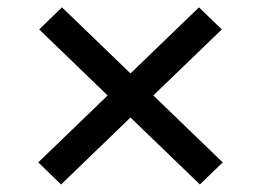

<svg xmlns="http://www.w3.org/2000/svg" viewBox="-20 -561 710 522"><path d="M585.5 -119.5 523.5 -59.5 86.5 -481 148.5 -541ZM84 -119.5 521 -541 583 -481 146 -59.5Z"/></svg>

Font: Anek Latin Expanded Medium
Style: Regular
Weight: 500
Width: 7
Designer: Yesha Goshar
Foundry: Ek Type
Version: Version 1.003